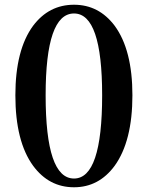

<svg xmlns="http://www.w3.org/2000/svg" viewBox="-20 -776 624 812"><path d="M293 -21Q412 -21 412 -373Q412 -719 293 -719Q173 -719 173 -373Q173 -21 293 -21ZM465 -667Q540 -565 540 -373Q540 -179 465 -75Q398 16 293 16Q187 16 120 -75Q45 -178 45 -373Q45 -565 120 -667Q187 -756 293 -756Q398 -756 465 -667Z"/></svg>

Font: Source Han Serif SC
Style: Bold
Weight: 700
Designer: Ryoko NISHIZUKA  (kana & ideographs); Frank Grießhammer (Latin, Greek & Cyrillic); Wenlong ZHANG  (bopomofo); Sandoll Co
Foundry: Adobe Systems Incorporated
Version: Version 1.001 October 20, 2017